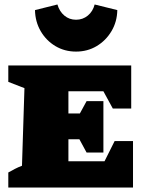

<svg xmlns="http://www.w3.org/2000/svg" viewBox="-20 -836 658 856"><path d="M491 -207H573V0H17V-67Q31 -75 46.5 -83Q62 -91 78 -97L89 -443L17 -471V-544H565V-352H483L441 -429H285V-330H336L366 -385H441V-156H366L334 -215H285V-117H446ZM319 -606Q268 -606 227 -630.5Q186 -655 161.5 -697Q137 -739 136 -791L236 -816Q245 -785 267 -766.5Q289 -748 319 -748Q349 -748 371.5 -766.5Q394 -785 402 -816L503 -791Q502 -739 477 -697Q452 -655 411 -630.5Q370 -606 319 -606Z"/></svg>

Font: Piazzolla SC Black
Style: Regular
Weight: 900
Designer: Juan Pablo del Peral
Foundry: Huerta Tipografica
Version: Version 1.330